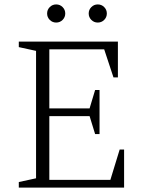

<svg xmlns="http://www.w3.org/2000/svg" viewBox="-20 -848 651 868"><path d="M65 0V-25L143 -42V-618L65 -635V-660H513V-498H493L451 -625H203V-358H385L410 -441H430V-242H410L385 -323H203V-35H479L521 -172H541V0ZM234 -746Q217 -746 205 -758Q193 -770 193 -787Q193 -804 205 -816Q217 -828 234 -828Q251 -828 263 -816Q275 -804 275 -787Q275 -770 263 -758Q251 -746 234 -746ZM422 -746Q405 -746 393 -758Q381 -770 381 -787Q381 -804 393 -816Q405 -828 422 -828Q439 -828 451 -816Q463 -804 463 -787Q463 -770 451 -758Q439 -746 422 -746Z"/></svg>

Font: Spectral SC ExtraLight
Style: Regular
Weight: 275
Designer: Jean-Baptiste Levee
Foundry: Production Type
Version: Version 2.001